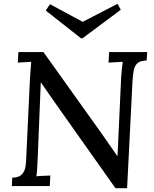

<svg xmlns="http://www.w3.org/2000/svg" viewBox="-20 -972 805 1003"><path d="M583 11 257 -450Q242 -473 226 -495Q210 -517 194 -541H193L177 -147Q176 -122 174.5 -96.5Q173 -71 170 -51Q187 -53 207 -53.5Q227 -54 243 -55L240 0H42L44 -44Q72 -44 87 -55Q102 -66 108.5 -84Q115 -102 116 -126L136 -551Q138 -578 139.5 -603Q141 -628 143 -649Q127 -648 107.5 -647Q88 -646 73 -645L76 -700H207L514 -270Q536 -239 555 -211Q574 -183 592 -158H594L613 -571Q615 -594 617 -614.5Q619 -635 621 -649Q603 -648 583 -647Q563 -646 547 -645L550 -700H749L746 -656Q714 -655 699 -642.5Q684 -630 679 -606.5Q674 -583 672 -545L644 11ZM411 -772H403L219 -917L241 -950L412 -858L594 -952L611 -921Z"/></svg>

Font: Lora Medium
Style: Italic
Weight: 500
Italic angle: -3°
Designer: Olga Karpushina, Alexei Vanyashin (Cyrillic)
Foundry: Cyreal
Version: Version 3.004